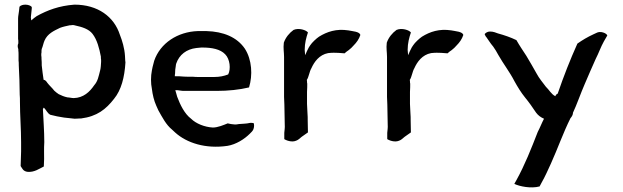

<svg xmlns="http://www.w3.org/2000/svg" viewBox="-20 -623 2685 828"><path d="M58 -455C59 -451 59 -447 59 -442V-436C55 -428 56 -419 59 -411V-406C60 -399 60 -393 60 -386V-362C61 -356 61 -349 61 -341C63 -300 65 -257 65 -215C66 -205 66 -195 66 -184C66 -126 71 -68 71 -10V30C71 53 69 72 69 93C76 103 79 115 98 118C128 121 150 104 169 95C170 73 171 53 170 30C170 17 170 4 171 -10C171 -59 167 -106 165 -153L169 -159C169 -159 169 -158 170 -158C180 -148 184 -135 197 -128C217 -123 235 -119 256 -116C270 -114 288 -113 302 -111C310 -111 317 -112 323 -112H329C399 -121 437 -152 472 -197C503 -235 517 -289 521 -354C521 -357 520 -359 520 -362C520 -369 519 -376 519 -382C517 -415 507 -448 497 -473C472 -551 402 -603 301 -603C234 -598 185 -579 139 -554C131 -549 123 -542 115 -535C114 -538 114 -543 113 -548C114 -560 116 -574 117 -586V-593C107 -605 75 -607 64 -594C63 -588 63 -582 62 -576C61 -565 58 -554 58 -543ZM158 -384V-391C159 -394 159 -398 159 -401C159 -405 159 -409 160 -412C165 -423 167 -437 172 -448C185 -478 212 -490 239 -503C252 -508 267 -511 281 -514H286C289 -515 292 -515 295 -515C298 -515 301 -514 305 -513C333 -507 363 -498 379 -477C399 -451 408 -415 415 -379C415 -374 415 -369 416 -365V-356C416 -349 414 -325 412 -320C405 -293 402 -273 386 -255C367 -227 340 -201 298 -200C289 -200 279 -203 271 -203C257 -206 245 -211 233 -217C226 -221 220 -227 214 -232C205 -244 193 -254 184 -266C180 -272 176 -278 168 -279C165 -299 162 -321 160 -341C160 -351 160 -360 159 -369C159 -374 159 -379 158 -384Z M635 -240C638 -215 644 -189 654 -167C657 -160 660 -154 663 -147C680 -117 696 -85 722 -64C727 -60 731 -55 736 -51C785 -7 866 20 961 6C998 0 1034 -23 1057 -46C1063 -52 1070 -58 1073 -66C1077 -77 1076 -87 1074 -92C1068 -93 1062 -94 1058 -93C1041 -89 1031 -90 1010 -88C996 -85 990 -86 976 -88L962 -91C945 -84 919 -73 898 -73C862 -75 825 -90 804 -111C776 -132 757 -171 744 -206C741 -215 739 -226 736 -234H746C757 -233 762 -231 773 -231H914C965 -231 1012 -236 1054 -246C1070 -298 1067 -365 1036 -413C1002 -463 943 -487 870 -489H833C746 -486 671 -437 645 -361C643 -352 640 -343 638 -334L635 -319C630 -295 630 -263 635 -240ZM734 -294C734 -298 734 -302 735 -306C735 -316 736 -329 738 -338C738 -342 739 -345 740 -349C753 -387 784 -411 827 -416C833 -417 840 -417 848 -418H853C894 -418 930 -411 951 -389C972 -368 976 -325 964 -302C946 -295 927 -291 904 -291H836C828 -291 821 -291 813 -292H793C779 -292 768 -293 754 -294H742C740 -295 737 -294 734 -294Z M1204 -439C1201 -414 1205 -398 1205 -377V-205C1206 -182 1207 -161 1207 -137C1207 -119 1208 -101 1208 -85C1209 -74 1207 -61 1206 -50V-23C1214 -18 1227 -13 1241 -13C1252 -13 1263 -18 1269 -23L1281 -33C1290 -39 1300 -46 1308 -52C1308 -68 1307 -86 1307 -102C1307 -113 1307 -125 1306 -135C1306 -150 1304 -160 1304 -175V-227C1305 -241 1305 -252 1305 -262C1304 -265 1304 -269 1304 -272C1304 -274 1304 -276 1303 -278C1312 -291 1314 -314 1323 -329C1335 -356 1357 -387 1395 -394C1429 -398 1455 -393 1466 -393C1471 -398 1478 -403 1484 -407C1492 -413 1499 -420 1505 -427C1518 -440 1528 -454 1534 -472C1531 -487 1501 -488 1482 -492C1430 -500 1390 -486 1356 -465C1344 -457 1325 -439 1318 -428L1312 -419C1307 -409 1300 -396 1296 -385C1296 -392 1294 -400 1294 -408C1294 -437 1301 -462 1308 -483C1301 -493 1269 -504 1246 -494C1228 -481 1212 -462 1204 -439Z M1648 -439C1645 -414 1649 -398 1649 -377V-205C1650 -182 1651 -161 1651 -137C1651 -119 1652 -101 1652 -85C1653 -74 1651 -61 1650 -50V-23C1658 -18 1671 -13 1685 -13C1696 -13 1707 -18 1713 -23L1725 -33C1734 -39 1744 -46 1752 -52C1752 -68 1751 -86 1751 -102C1751 -113 1751 -125 1750 -135C1750 -150 1748 -160 1748 -175V-227C1749 -241 1749 -252 1749 -262C1748 -265 1748 -269 1748 -272C1748 -274 1748 -276 1747 -278C1756 -291 1758 -314 1767 -329C1779 -356 1801 -387 1839 -394C1873 -398 1899 -393 1910 -393C1915 -398 1922 -403 1928 -407C1936 -413 1943 -420 1949 -427C1962 -440 1972 -454 1978 -472C1975 -487 1945 -488 1926 -492C1874 -500 1834 -486 1800 -465C1788 -457 1769 -439 1762 -428L1756 -419C1751 -409 1744 -396 1740 -385C1740 -392 1738 -400 1738 -408C1738 -437 1745 -462 1752 -483C1745 -493 1713 -504 1690 -494C1672 -481 1656 -462 1648 -439Z M2070 -476C2072 -471 2074 -466 2078 -462L2089 -446C2095 -437 2101 -429 2107 -422C2115 -411 2122 -399 2129 -386C2151 -347 2178 -313 2199 -272C2213 -247 2227 -224 2244 -203C2262 -181 2276 -161 2292 -137C2301 -125 2312 -117 2326 -111C2316 -92 2309 -73 2299 -54C2271 18 2243 89 2207 154L2198 170C2221 181 2270 191 2307 181L2316 164C2330 140 2344 108 2356 82C2385 18 2409 -51 2440 -113C2447 -121 2451 -129 2451 -137C2466 -168 2486 -225 2501 -259C2516 -295 2534 -335 2549 -369C2562 -394 2571 -421 2584 -444L2599 -470C2596 -480 2569 -491 2552 -481L2539 -475C2513 -463 2493 -451 2470 -435C2439 -366 2411 -295 2385 -219C2381 -218 2376 -213 2375 -208C2357 -217 2348 -236 2334 -249C2320 -268 2305 -285 2294 -306C2280 -331 2265 -357 2250 -382C2235 -405 2220 -427 2207 -450C2182 -462 2156 -471 2127 -479L2113 -484C2107 -486 2100 -487 2093 -487C2083 -487 2075 -482 2070 -476Z"/></svg>

Font: Hussar Pisanka
Style: Regular
Weight: 400
Designer: Robert Jablonski
Foundry: Cannot Into Space Fonts
Version: Version 1.070